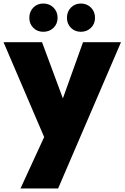

<svg xmlns="http://www.w3.org/2000/svg" viewBox="-25 -800 705 1087"><path d="M660 -561 304 267H91L225 -24L-5 -561H213L331 -243L445 -561ZM220 -620Q186 -620 163.5 -642.5Q141 -665 141 -699Q141 -734 163.5 -757Q186 -780 220 -780Q255 -780 278 -757Q301 -734 301 -699Q301 -665 278 -642.5Q255 -620 220 -620ZM433 -620Q399 -620 376.5 -642.5Q354 -665 354 -699Q354 -734 376.5 -757Q399 -780 433 -780Q467 -780 490 -757Q513 -734 513 -699Q513 -665 490 -642.5Q467 -620 433 -620Z"/></svg>

Font: DVN-Poppins ExtBd
Style: Regular
Weight: 800
Designer: Ninad Kale (Devanagari), Jonny Pinhorn (Latin)
Foundry: Indian Type Foundry
Version: 4.004